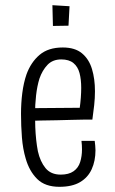

<svg xmlns="http://www.w3.org/2000/svg" viewBox="-20 -709 444 740"><path d="M209 11Q154 11 123.5 -19Q93 -49 79 -98Q68 -135 64.5 -179Q61 -223 61 -270Q61 -312 66 -351Q71 -390 82 -422Q99 -469 132.5 -497.5Q166 -526 222 -526Q269 -526 296 -503.5Q323 -481 334.5 -443Q346 -405 346 -357Q346 -331 343 -303.5Q340 -276 336 -248L287 -291Q290 -312 291.5 -332.5Q293 -353 293 -370Q293 -403 286.5 -427.5Q280 -452 263 -466Q246 -480 216 -480Q183 -480 163 -459Q143 -438 132 -406Q123 -377 119 -341Q115 -305 115 -269Q115 -244 116 -218.5Q117 -193 119.5 -170Q122 -147 126 -126Q135 -86 155.5 -61Q176 -36 214 -36Q245 -36 263.5 -49Q282 -62 289 -84.5Q296 -107 296 -133Q296 -141 295.5 -149.5Q295 -158 294 -166H345Q346 -157 347 -148Q348 -139 348 -130Q348 -89 333.5 -57Q319 -25 288.5 -7Q258 11 209 11ZM84 -242 83 -292 336 -294V-248Q325 -248 304 -248Q283 -248 256 -247Q229 -246 198.5 -245.5Q168 -245 138.5 -244.5Q109 -244 84 -242ZM184 -609 182 -689 248 -685 244 -610Z"/></svg>

Font: Truculenta Light
Style: Regular
Weight: 300
Version: Version 1.002